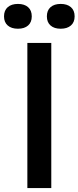

<svg xmlns="http://www.w3.org/2000/svg" viewBox="-78 -959 400 979"><path d="M61.5 0V-740H183.5V0ZM231.5 -812.5Q198.5 -812.5 179.8 -829Q161 -845.5 161 -875.5Q161 -906 179.8 -922.5Q198.5 -939 231.5 -939Q264.5 -939 283.5 -922.5Q302.5 -906 302.5 -875.5Q302.5 -845.5 283.5 -829Q264.5 -812.5 231.5 -812.5ZM13.5 -812.5Q-19.5 -812.5 -38.5 -829Q-57.5 -845.5 -57.5 -875.5Q-57.5 -906 -38.5 -922.5Q-19.5 -939 13.5 -939Q46.5 -939 65.2 -922.5Q84 -906 84 -875.5Q84 -845.5 65.2 -829Q46.5 -812.5 13.5 -812.5Z"/></svg>

Font: Encode Sans SC Condensed SemiBold
Style: Regular
Weight: 600
Width: 3
Designer: Multiple Designers
Foundry: Impallari Type
Version: Version 3.002